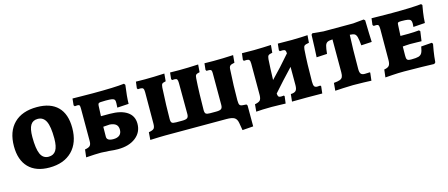

<svg xmlns="http://www.w3.org/2000/svg" viewBox="-44 -1002 3775 1618"><g transform="rotate(-15 1843.5 -193.0)"><path d="M24 -241Q24 -370 95 -440.5Q166 -511 295 -511Q414 -511 476.5 -448.5Q539 -386 539 -265Q539 -136 467 -63.5Q395 9 268 9Q151 9 87.5 -56Q24 -121 24 -241ZM370 -218Q370 -322 347.5 -367.5Q325 -413 276 -413Q234 -413 214 -380.5Q194 -348 194 -277Q194 -173 215.5 -127Q237 -81 285 -81Q328 -81 349 -114Q370 -147 370 -218Z M791 4Q741 0 719 0Q669 0 588 6L596 -61Q628 -66 640 -78Q652 -90 652 -118V-401Q652 -425 648 -431Q644 -437 629 -437L607 -435L599 -445L605 -503Q653 -503 680 -502L780 -501Q976 -501 1056 -511L1065 -499Q1051 -400 1050 -337L950 -331L952 -370Q953 -390 947 -399Q941 -408 924.5 -411Q908 -414 871 -414Q837 -414 824 -412.5Q811 -411 807 -406Q803 -401 802 -388L798 -297H875Q972 -297 1025.5 -261Q1079 -225 1079 -157Q1079 -82 1020.5 -36.5Q962 9 865 9Q833 9 791 4ZM923 -146Q923 -176 905.5 -191.5Q888 -207 851 -210L794 -206L793 -120Q792 -83 850 -83Q885 -83 904 -99Q923 -115 923 -146Z M2015 -64V118L1920 125L1909 60Q1903 25 1882 12.5Q1861 0 1814 0H1280L1228 1L1148 4L1153 -62Q1188 -68 1198.5 -79.5Q1209 -91 1209 -123L1210 -397Q1210 -420 1203.5 -428.5Q1197 -437 1179 -437L1157 -436L1151 -446L1158 -502Q1185 -501 1237 -501Q1312 -501 1407 -506L1401 -440Q1375 -435 1368.5 -427.5Q1362 -420 1360 -396Q1351 -232 1351 -123Q1351 -99 1360 -91Q1369 -83 1397 -83H1450Q1482 -83 1494 -92Q1506 -101 1506 -126L1505 -397Q1505 -420 1499.5 -428.5Q1494 -437 1478 -437L1456 -436L1450 -446L1456 -502Q1482 -501 1534 -501Q1609 -501 1702 -506L1697 -440Q1671 -435 1664 -427Q1657 -419 1656 -396Q1652 -342 1649.5 -261.5Q1647 -181 1647 -123Q1647 -99 1656 -91Q1665 -83 1692 -83H1746Q1778 -83 1790 -92Q1802 -101 1802 -126V-401Q1802 -419 1799 -426Q1796 -433 1787 -435Q1778 -437 1756 -436L1750 -446L1756 -502Q1782 -501 1835 -501Q1912 -501 2007 -506L2001 -441Q1972 -436 1962.5 -427.5Q1953 -419 1952 -398Q1943 -250 1943 -129Q1943 -98 1950 -88Q1957 -78 1978 -77L2008 -75Z M2650 -68 2656 -60 2649 1 2515 0 2385 1 2392 -63Q2424 -64 2436.5 -77.5Q2449 -91 2449 -125V-285Q2355 -186 2278 -98Q2279 -79 2285 -71.5Q2291 -64 2306 -64Q2316 -64 2323 -65Q2330 -66 2332 -66L2337 -59L2329 3Q2315 3 2278 1.5Q2241 0 2208 0Q2173 0 2129.5 1.5Q2086 3 2072 5L2078 -58Q2113 -65 2124 -77.5Q2135 -90 2136 -122V-397Q2136 -420 2129.5 -428.5Q2123 -437 2106 -437L2082 -436L2076 -446L2083 -502L2188 -501Q2217 -501 2268.5 -503Q2320 -505 2337 -506L2331 -440Q2303 -435 2295.5 -427Q2288 -419 2286 -396Q2281 -323 2278 -216Q2360 -299 2449 -403Q2448 -423 2442 -430Q2436 -437 2419 -437L2396 -436L2390 -446L2396 -502L2519 -501Q2556 -501 2598 -503Q2640 -505 2656 -506L2651 -441Q2620 -436 2611 -428.5Q2602 -421 2600 -398Q2591 -276 2591 -117Q2591 -88 2598 -77Q2605 -66 2624 -66Q2634 -66 2641 -67Q2648 -68 2650 -68Z M2767 -60Q2803 -63 2820 -69.5Q2837 -76 2843.5 -89.5Q2850 -103 2850 -130V-417Q2820 -416 2805.5 -408.5Q2791 -401 2785 -380Q2779 -359 2774 -311L2682 -306Q2683 -324 2686 -385.5Q2689 -447 2690 -501L2700 -511L2794 -502H3053L3147 -511L3158 -501Q3159 -446 3161 -387Q3163 -328 3164 -311L3072 -306Q3067 -358 3061 -379.5Q3055 -401 3042.5 -408.5Q3030 -416 3001 -417Q2995 -303 2995 -119Q2995 -90 3004.5 -78Q3014 -66 3039 -66Q3054 -66 3065.5 -67Q3077 -68 3081 -68L3085 -64L3077 4Q3058 3 3010 1.5Q2962 0 2918 0Q2886 0 2832 3Q2778 6 2761 7Z M3206 -59Q3238 -64 3249.5 -78.5Q3261 -93 3261 -127L3262 -396Q3262 -421 3257 -429.5Q3252 -438 3238 -438L3215 -437L3207 -447L3214 -504Q3232 -504 3283.5 -503Q3335 -502 3393 -502Q3562 -502 3648 -511L3657 -501Q3654 -488 3647 -441.5Q3640 -395 3638 -349L3536 -342Q3536 -345 3537 -354Q3538 -363 3538 -372Q3538 -391 3531.5 -400Q3525 -409 3507 -412.5Q3489 -416 3450 -416Q3428 -416 3422 -412Q3416 -408 3416 -394L3411 -297H3482Q3507 -297 3535 -299Q3563 -301 3574 -302L3583 -292L3571 -208Q3561 -208 3531.5 -209Q3502 -210 3470 -210Q3452 -210 3433 -208Q3414 -206 3407 -206Q3406 -172 3406 -129Q3406 -107 3409 -98Q3412 -89 3421 -85.5Q3430 -82 3450 -82Q3492 -82 3512 -88Q3532 -94 3541.5 -111Q3551 -128 3557 -166L3651 -173L3659 -162Q3656 -149 3648.5 -103Q3641 -57 3637 -6L3625 5Q3601 4 3519 2Q3437 0 3363 0Q3312 0 3262 3.5Q3212 7 3198 8Z"/></g></svg>

Font: Alegreya SC ExtraBold
Style: Regular
Weight: 800
Designer: Juan Pablo del Peral
Foundry: Huerta Tipografica
Version: Version 2.007; ttfautohint (v1.6)